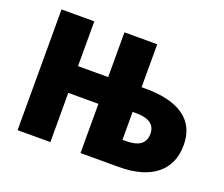

<svg xmlns="http://www.w3.org/2000/svg" viewBox="-117 -891 1244 1067"><g transform="rotate(20 504.5 -357.0)"><path d="M449.2 -291H271V0H77.1V-713.9H271V-449.2H449.2V-713.9H643.1V-460H667Q816.4 -460 894.8 -403.6Q973.1 -347.2 973.1 -236.8Q973.1 -123.5 895.5 -61.8Q817.9 0 673.8 0H449.2ZM643.1 -148.9H665Q777.8 -148.9 777.8 -232.9Q777.8 -314 664.1 -314H643.1Z"/></g></svg>

Font: Black Ops One [rus by aLiNcE]
Style: Regular
Weight: 400
Designer: James Grieshaber
Foundry: James Grieshaber
Version: Version 1.002;May 25, 2024;FontCreator 13.0.0.2680 64-bit